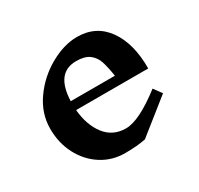

<svg xmlns="http://www.w3.org/2000/svg" viewBox="-123 -692 881 851"><g transform="rotate(-30 317.5 -266.5)"><path d="M396 1Q352 10 291 10Q224 10 170.5 -24.5Q117 -59 86.5 -118Q56 -177 56 -249Q56 -327 103.5 -394.5Q151 -462 223 -502.5Q295 -543 362 -543Q459 -543 513 -467Q567 -391 566 -264H197Q204 -184 243 -133.5Q282 -83 349 -83Q416 -83 538 -177L568 -136ZM196 -310H422Q414 -361 404.5 -389Q395 -417 372 -434.5Q349 -452 305 -452Q201 -452 196 -310Z"/></g></svg>

Font: InknutAntiqua
Style: Medium
Weight: 500
Designer: Claus Eggers Srensen
Foundry: Claus Eggers Srensen
Version: Version 1.000; ttfautohint (v1.2) -l 7 -r 28 -G 50 -x 13 -D 